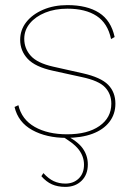

<svg xmlns="http://www.w3.org/2000/svg" viewBox="-20 -530 519 752"><path d="M240 10Q162 10 106.5 -20.5Q51 -51 37 -111L52 -118Q65 -62 116 -33Q167 -4 243 -4Q323 -4 369.5 -36.5Q416 -69 416 -124Q416 -162 391.5 -188Q367 -214 301 -228L187 -253Q118 -268 88.5 -299.5Q59 -331 59 -374Q59 -413 83 -443.5Q107 -474 149 -492Q191 -510 244 -510Q321 -510 368 -480Q415 -450 429 -385L415 -377Q402 -439 358.5 -467.5Q315 -496 244 -496Q195 -496 157 -480.5Q119 -465 97 -438.5Q75 -412 75 -378Q75 -340 100.5 -311.5Q126 -283 188 -269L304 -243Q375 -227 403.5 -198Q432 -169 432 -124Q432 -83 408.5 -52.5Q385 -22 342 -6Q299 10 240 10ZM211 -3H232Q283 22 303.5 50.5Q324 79 324 114Q324 154 299.5 178Q275 202 236 202Q206 202 183.5 192Q161 182 142 160L150 148Q170 170 190.5 179.5Q211 189 236 189Q268 189 288.5 169Q309 149 309 115Q309 83 288.5 56Q268 29 211 -3Z"/></svg>

Font: Work Sans Thin
Style: Regular
Weight: 250
Designer: Wei Huang
Foundry: Wei Huang
Version: Version 2.012